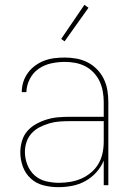

<svg xmlns="http://www.w3.org/2000/svg" viewBox="-20 -766 540 794"><path d="M221 8Q190 8 160 0.5Q130 -7 107.5 -27.5Q85 -48 74.5 -77Q64 -106 64 -136Q64 -160 71 -183.5Q78 -207 93.5 -224.5Q109 -242 130 -253.5Q151 -265 174 -272Q197 -279 220.5 -281Q244 -283 268 -283H409V-345Q409 -366 405 -388Q401 -410 392 -429.5Q383 -449 367.5 -465.5Q352 -482 332.5 -492Q313 -502 291.5 -506Q270 -510 248 -510Q220 -510 192 -504Q164 -498 140.5 -482Q117 -466 103.5 -440Q90 -414 89 -385H70Q70 -407 76.5 -427.5Q83 -448 96 -465.5Q109 -483 126.5 -495.5Q144 -508 164 -515.5Q184 -523 205.5 -525.5Q227 -528 248 -528Q273 -528 297 -523.5Q321 -519 342.5 -508Q364 -497 381.5 -479Q399 -461 409.5 -439Q420 -417 424 -393Q428 -369 428 -345V0H409V-102Q398 -75 378 -53Q358 -31 332.5 -17Q307 -3 278.5 2.5Q250 8 221 8ZM224 -10Q247 -10 271 -14Q295 -18 316.5 -27.5Q338 -37 356.5 -52.5Q375 -68 387 -88.5Q399 -109 404 -132.5Q409 -156 409 -180V-265H268Q247 -265 226 -263.5Q205 -262 184.5 -256Q164 -250 145 -240.5Q126 -231 111.5 -215.5Q97 -200 90 -179.5Q83 -159 83 -138Q83 -111 93 -85Q103 -59 123 -41Q143 -23 170 -16.5Q197 -10 224 -10ZM247 -595 233 -605 329 -746 346 -734Z"/></svg>

Font: Iosevka Curly Thin
Style: Regular
Weight: 100
Monospace: yes
Designer: Belleve Invis
Foundry: Belleve Invis
Version: Version 22.1.2; ttfautohint (v1.8.4)